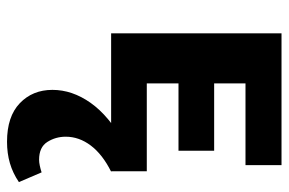

<svg xmlns="http://www.w3.org/2000/svg" viewBox="-154 -358 802 533"><g transform="rotate(90 246.5 -92.0)"><path d="M73 0V-473H212V0ZM123 0V-99H456V0ZM123 -187V-286H399V-187ZM123 -373V-473H439V-373ZM377 -36 457 0Q409 24 384.5 56.5Q360 89 360 126Q360 154 374.5 177Q389 200 424 200Q431 200 440.5 198Q450 196 459 193L486 256Q461 273 433.5 281Q406 289 374 289Q304 289 267 253.5Q230 218 230 163Q230 108 266 57Q302 6 377 -36Z"/></g></svg>

Font: Ysabeau SC ExtraBold
Style: Regular
Weight: 800
Designer: Christian Thalmann (Catharsis Fonts)
Version: Version 2.001;gftools[0.9.30]; featfreeze: smcp